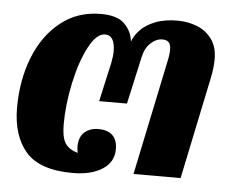

<svg xmlns="http://www.w3.org/2000/svg" viewBox="-42 -524 696 585"><g transform="rotate(5 306.0 -232.0)"><path d="M14.2 -170.4Q14.2 -254.4 41.7 -324.5Q69.3 -394.5 121.3 -435.8Q173.3 -477.1 244.1 -477.1Q294.9 -477.1 317.1 -454.3Q339.4 -431.6 342.3 -400.9Q348.6 -419.4 365 -436.8Q381.3 -454.1 409.9 -465.6Q438.5 -477.1 478.5 -477.1Q509.8 -477.1 537.6 -466.3Q565.4 -455.6 583.3 -431.6Q601.1 -407.7 601.1 -369.6Q601.1 -344.2 594.7 -313L529.3 0H385.3L458.5 -350.1Q463.4 -371.6 463.4 -386.7Q463.4 -402.3 457 -409.2Q450.7 -416 437.5 -416Q418.9 -416 402.1 -400.6Q385.3 -385.3 379.4 -358.9L346.7 -211.9H261.7L288.1 -330.1Q292.5 -351.6 292.5 -365.7Q292.5 -416 262.2 -416Q236.3 -416 212.6 -371.3Q189 -326.7 174.6 -259.8Q160.2 -192.9 160.2 -131.8Q160.2 -92.8 171.6 -74.7Q183.1 -56.6 210.4 -49.3Q208 -59.1 208 -68.4Q208 -97.7 224.6 -112.3Q241.2 -127 267.1 -127Q295.4 -127 310.3 -112.8Q325.2 -98.6 325.2 -70.3Q325.2 -30.8 290.8 -8.8Q256.3 13.2 200.2 13.2Q99.1 13.2 56.6 -35.9Q14.2 -85 14.2 -170.4Z"/></g></svg>

Font: Pattaya
Style: Regular
Weight: 400
Designer: Pablo Impallari / Thai characters Designed by Thanarat Vachiruckul and Suppakit Chalermlarp
Foundry: Pablo Impallari
Version: Version 2.001